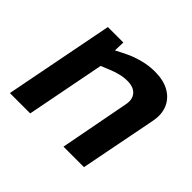

<svg xmlns="http://www.w3.org/2000/svg" viewBox="-124 -678 841 841"><g transform="rotate(45 296.5 -258.0)"><path d="M21 0 120 -508H216L213 -425L187 -444L265 -483Q294 -497 330.5 -506.5Q367 -516 404 -516Q457 -516 492.5 -496Q528 -476 543.5 -440.5Q559 -405 550 -358L480 0H353L415 -325Q422 -360 404 -381Q386 -402 347 -402Q325 -402 303 -396.5Q281 -391 254 -380L218 -365L147 0Z"/></g></svg>

Font: REM Medium
Style: Italic
Weight: 500
Italic angle: -11°
Designer: Octavio Pardo
Foundry: Ashler Design
Version: Version 1.005;gftools[0.9.28]